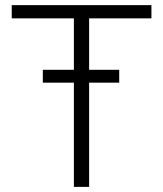

<svg xmlns="http://www.w3.org/2000/svg" viewBox="-20 -731 637 751"><path d="M328.6 -458V-659.2H572.3V-710.9H25.9V-659.2H269V-458H147.5V-407.7H269V0H328.6V-407.7H446.3V-458Z"/></svg>

Font: Vazirmatn ExtraLight
Style: Regular
Weight: 200
Designer: Saber Rastikerdar
Foundry: Saber Rastikerdar
Version: Version 33.003